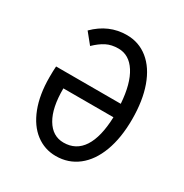

<svg xmlns="http://www.w3.org/2000/svg" viewBox="-167 -845 950 990"><g transform="rotate(30 308.0 -350.0)"><path d="M547 -349Q547 -238 516.5 -156.5Q486 -75 430 -31.5Q374 12 300 12Q233 12 180.5 -28Q128 -68 98.5 -144Q69 -220 69 -324Q69 -362 71 -389H456Q448 -505 408 -567.5Q368 -630 304 -630Q263 -630 232.5 -614.5Q202 -599 170 -568L119 -631Q200 -712 307 -712Q379 -712 433.5 -668Q488 -624 517.5 -542Q547 -460 547 -349ZM458 -310H160Q159 -195 196.5 -131.5Q234 -68 300 -68Q374 -68 414 -129.5Q454 -191 458 -310Z"/></g></svg>

Font: Overpass Mono
Style: Regular
Weight: 400
Monospace: yes
Designer: Delve Withrington, Dave Bailey
Foundry: Delve Fonts
Version: Version 1.000;DELV;Overpass